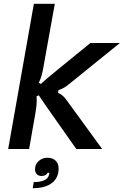

<svg xmlns="http://www.w3.org/2000/svg" viewBox="-20 -783 650 1009"><path d="M23 0 158 -763H268L209 -435Q205 -410 200 -391Q195 -372 184 -348L195 -342Q223 -368 255 -394L455 -557H610L338 -337Q318 -320 287 -309L285 -295Q309 -285 326 -262L517 0H381L224 -223L184 -282L172 -277Q173 -269 173 -256Q173 -233 169.5 -211.5Q166 -190 165 -182L133 0ZM157 174Q191 174 212 164.5Q233 155 237 137Q237 135 238.5 131.5Q240 128 239 125H230Q227 133 218.5 137.5Q210 142 199 142Q183 142 173.5 132.5Q164 123 164 106Q164 81 183 63.5Q202 46 229 46Q257 46 272.5 61.5Q288 77 288 102Q288 152 252.5 179Q217 206 152 206Z"/></svg>

Font: Open Sauce Sans Medium Italic
Style: Regular
Weight: 500
Italic angle: -10°
Designer: Alfredo Marco Pradil
Foundry: Creative Sauce Fz LLC
Version: Version 1.477